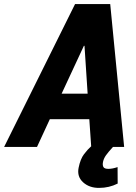

<svg xmlns="http://www.w3.org/2000/svg" viewBox="-57 -731 674 955"><path d="M249.5 -265.1H378.9L363.3 -502.9L360.4 -503.4ZM436.5 203.6Q387.7 204.1 356.4 175.8Q325.2 147.5 334 103.5Q342.8 59.6 360.8 36.1Q378.9 12.2 396.5 -3.4L387.2 -138.2H190.9L127 0H-36.6L316.4 -710.9H491.2L560.5 0H504.9Q480.5 26.4 469.7 42Q459 57.6 455.6 73.2Q452.1 89.4 457 99.1Q461.9 108.9 481.9 108.9Q502.4 108.9 527.8 100.1L528.3 182.1Q485.4 203.6 436.5 203.6Z"/></svg>

Font: Roboto-BlackItalic
Style: Italic
Weight: 900
Italic angle: -12°
Designer: Google
Version: Version 1.100141; 2013